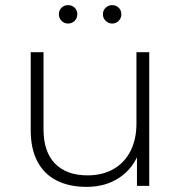

<svg xmlns="http://www.w3.org/2000/svg" viewBox="-20 -726 709 750"><path d="M318 4Q251 4 202 -20.5Q153 -45 126.5 -94.5Q100 -144 100 -217V-522H150V-221Q150 -133 195 -87Q240 -41 322 -41Q381 -41 424 -66Q467 -91 490 -136.5Q513 -182 513 -244V-522H563V0H515V-145L522 -128Q499 -67 445.5 -31.5Q392 4 318 4ZM418 -634Q404 -634 393 -644.5Q382 -655 382 -670Q382 -686 393 -696Q404 -706 418 -706Q433 -706 443.5 -696Q454 -686 454 -670Q454 -655 443.5 -644.5Q433 -634 418 -634ZM246 -634Q231 -634 220.5 -644.5Q210 -655 210 -670Q210 -686 220.5 -696Q231 -706 246 -706Q261 -706 271.5 -696Q282 -686 282 -670Q282 -655 271.5 -644.5Q261 -634 246 -634Z"/></svg>

Font: Montserrat Thin Light
Style: Regular
Weight: 300
Version: Version 9.000